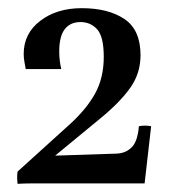

<svg xmlns="http://www.w3.org/2000/svg" viewBox="-20 -799 420 470"><path d="M334 -350H87Q71 -350 55.5 -350Q40 -350 23 -349Q21 -367 23 -379L150 -494Q191 -531 212.5 -569.5Q234 -608 234 -660Q234 -709 218 -727Q202 -745 177 -745Q152 -745 138.5 -727.5Q125 -710 125 -673Q125 -660 126.5 -649Q128 -638 130 -630H43Q42 -637 40 -646.5Q38 -656 38 -667Q38 -717 78.5 -748Q119 -779 180 -779Q245 -779 284.5 -752.5Q324 -726 324 -664Q324 -620 299.5 -585Q275 -550 228.5 -511.5Q182 -473 115 -418L266 -423Q288 -424 302.5 -438.5Q317 -453 320 -490Q335 -493 350 -490Z"/></svg>

Font: Poltawski Nowy
Style: Regular
Weight: 400
Designer: Adam Pótawski, Mateusz Machalski, Borys Kosmynka, Ania Wieluska
Foundry: Capitalics.wtf
Version: Version 1.001;gftools[0.9.25]